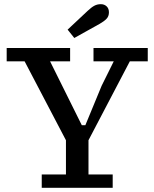

<svg xmlns="http://www.w3.org/2000/svg" viewBox="-20 -900 740 920"><path d="M428 -606V-670H688V-606H602L404 -228V-64H520V0H180V-64H296V-228L98 -606H12V-670H316V-606H220L372 -300H389L467 -489L525 -606ZM304 -758 400 -848Q418 -865 432 -872.5Q446 -880 463 -880Q480 -880 491 -869.5Q502 -859 502 -841Q502 -822 490.5 -810Q479 -798 458 -786Q427 -769 397 -752Q367 -735 336 -718Z"/></svg>

Font: Source Serif 4 Caption
Style: Regular
Weight: 400
Designer: Frank Grießhammer
Foundry: Adobe Systems Incorporated
Version: Version 4.004;hotconv 1.0.117;makeotfexe 2.5.65602